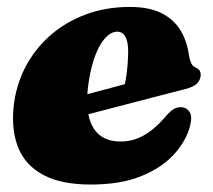

<svg xmlns="http://www.w3.org/2000/svg" viewBox="-20 -504 600 540"><path d="M118.5 -210.5Q118.5 -210.5 135 -215Q151.5 -219.5 178.2 -226.5Q205 -233.5 235.8 -241.8Q266.5 -250 296 -257.8Q325.5 -265.5 346.5 -271.5L326.5 -249.5Q332.5 -269.5 336.2 -297.5Q340 -325.5 340.5 -359.5Q340.5 -386 332.8 -400.5Q325 -415 309.5 -415Q296 -415 282.8 -403.8Q269.5 -392.5 258.2 -371Q247 -349.5 238.8 -319Q230.5 -288.5 226.5 -250Q220 -179.5 243.5 -142.8Q267 -106 319 -106Q344.5 -106 366 -114.5Q387.5 -123 406.5 -138Q425.5 -153 442 -172Q457.5 -190.5 467.8 -196.8Q478 -203 490.5 -202.5Q504.5 -202 513 -189.5Q521.5 -177 514.5 -149.5Q503 -106.5 468.5 -69Q434 -31.5 376.2 -8.2Q318.5 15 235 15Q153 15 102.8 -11.5Q52.5 -38 32.2 -86.5Q12 -135 18 -201Q24 -261.5 50.2 -313Q76.5 -364.5 119.8 -403Q163 -441.5 220.2 -463Q277.5 -484.5 345.5 -484.5Q400.5 -484.5 435.2 -466.5Q470 -448.5 488.2 -417.8Q506.5 -387 511.5 -347.5Q513.5 -336 517.5 -327Q521.5 -318 528.5 -315Q536 -312 540.2 -307Q544.5 -302 544.5 -293.5Q544.5 -281 535 -270.2Q525.5 -259.5 499.5 -253Q475.5 -247 439 -237.5Q402.5 -228 360 -217Q317.5 -206 275.8 -195Q234 -184 199.5 -175Q165 -166 144.2 -160.5Q123.5 -155 123.5 -155Z"/></svg>

Font: Fraunces Black
Style: Italic
Weight: 900
Italic angle: -16°
Version: Version 1.000;[b76b70a41]